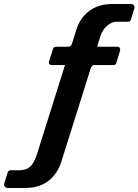

<svg xmlns="http://www.w3.org/2000/svg" viewBox="-129 -762 687 953"><path d="M453 -530Q462 -530 465.5 -524Q469 -518 467 -511L448 -448Q445 -441 441 -440Q437 -439 431 -439H337Q333 -439 328.5 -434.5Q324 -430 322 -425L176 39Q156 102 110.5 136.5Q65 171 -3 171H-91Q-100 171 -105 164Q-110 157 -108 149L-91 94Q-87 83 -76 83H-29Q3 82 21.5 64.5Q40 47 54 5L192 -434Q194 -438 194.5 -438.5Q195 -439 191 -439H127Q120 -439 116 -444Q112 -449 114 -456L134 -519Q136 -525 139.5 -527.5Q143 -530 152 -530H211Q217 -530 222 -535Q227 -540 229 -547L249 -612Q269 -675 315 -708.5Q361 -742 427 -742H522Q531 -742 535.5 -735.5Q540 -729 538 -721L521 -665Q518 -654 505 -654H449Q425 -654 402 -633.5Q379 -613 370 -585L355 -537Q353 -531 353.5 -530.5Q354 -530 359 -530H453Z"/></svg>

Font: Libre Franklin Thin SemiBold
Style: Italic
Weight: 600
Italic angle: -8°
Version: Version 3.000